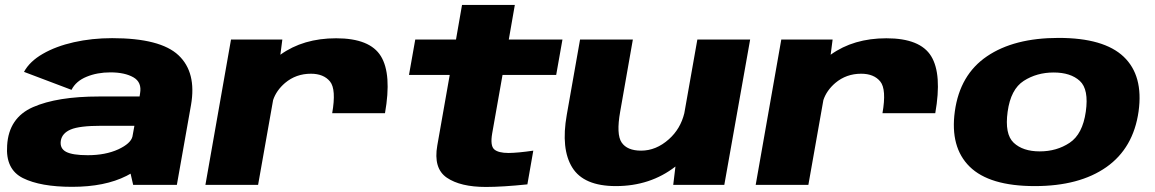

<svg xmlns="http://www.w3.org/2000/svg" viewBox="-20 -751 4691 780"><path d="M521 0 510.5 -45.5Q502.5 -41 494 -36.5Q406 8 273 8Q144.5 8 73.2 -27.5Q2 -63 9 -160Q15.5 -272.5 114 -315.8Q212.5 -359 382 -359H547L549 -371.5Q557 -417 521.8 -437Q486.5 -457 428.5 -457Q375 -457 331.8 -439.2Q288.5 -421.5 270.5 -386L77.5 -459Q100.5 -501.5 153.8 -532.2Q207 -563 280.2 -579.5Q353.5 -596 435.5 -596Q631.5 -596 705.2 -526.5Q779 -457 756 -324.5L698.5 0ZM518 -196 526 -240H391.5Q303 -240 267.5 -225Q232 -210 227 -179Q222.5 -148 248.5 -134.2Q274.5 -120.5 336.5 -120.5Q408.5 -120.5 461 -144.5Q511 -168 518 -196Z M1329.5 -291Q1346.5 -388 1320.8 -419.8Q1295 -451.5 1243 -451.5Q1182.5 -451.5 1138 -414Q1102.5 -383.5 1089.5 -344.5L1028.5 0H814.5L918.5 -590.5H1127L1119 -528.5Q1119 -529 1119.5 -529Q1212 -595.5 1345.5 -595.5Q1483 -595.5 1527.5 -522.5Q1572 -449.5 1544 -291Z M1954 8.5Q1850.5 8.5 1795.2 -29.2Q1740 -67 1756.5 -160L1807 -446.5H1641.5L1667 -590.5H1832.5L1857 -731H2071.5L2047 -590.5H2265L2239.5 -446.5H2021.5L1979.5 -209Q1971 -159.5 1987.5 -144.5Q2004 -129.5 2046.5 -129.5Q2085 -130 2146.5 -139L2122.5 -2Q2021 8.5 1954 8.5Z M2715 0 2724 -74.5Q2621.5 5 2482 5Q2351.5 5 2304.8 -70.5Q2258 -146 2282.5 -284.5L2336.5 -590.5H2551L2499.5 -297.5Q2483 -205 2505.5 -172Q2528 -139 2584.5 -139Q2645.5 -139 2697.5 -185.5Q2744.5 -227.5 2760 -291L2813 -590.5H3027.5L2922.5 0Z M3565 -291Q3582 -388 3556.2 -419.8Q3530.5 -451.5 3478.5 -451.5Q3418 -451.5 3373.5 -414Q3338 -383.5 3325 -344.5L3264 0H3050L3154 -590.5H3362.5L3354.5 -528.5Q3354.5 -529 3355 -529Q3447.5 -595.5 3581 -595.5Q3718.5 -595.5 3763 -522.5Q3807.5 -449.5 3779.5 -291Z M4184 5Q3999.5 5 3919.2 -74Q3839 -153 3859 -298.5Q3879.5 -447.5 3989.5 -522.2Q4099.5 -597 4280.5 -597Q4464.5 -597 4545 -520.5Q4625.5 -444 4605.5 -298.5Q4584.5 -149.5 4474.8 -72.2Q4365 5 4184 5ZM4204 -136Q4273 -136 4325.5 -171Q4378 -206 4391 -297Q4404 -388 4366.8 -422.2Q4329.5 -456.5 4260.5 -456.5Q4192 -456.5 4139 -422.5Q4086 -388.5 4073.5 -297Q4061 -206 4098.2 -171Q4135.5 -136 4204 -136Z"/></svg>

Font: Anybody ExtraExpanded ExtraBold
Style: Italic
Weight: 800
Width: 8
Italic angle: -10°
Designer: Tyler Finck
Foundry: Etcetera Type Company
Version: Version 1.010; ttfautohint (v1.8.3) -l 8 -r 50 -G 200 -x 14 